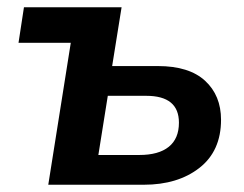

<svg xmlns="http://www.w3.org/2000/svg" viewBox="-20 -509 673 529"><path d="M113 0 175 -391H31L46 -489H315L289 -327H415Q501 -327 545 -286.5Q589 -246 589 -179Q589 -93 529.5 -46.5Q470 0 376 0ZM251 -82H364Q417 -82 445 -104.5Q473 -127 473 -171Q473 -245 383 -245H277Z"/></svg>

Font: Nunito Sans
Style: Bold Italic
Weight: 700
Italic angle: -9°
Designer: Vernon Adams
Foundry: Vernon Adams
Version: Version 3.006; ttfautohint (v1.8.3)